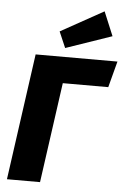

<svg xmlns="http://www.w3.org/2000/svg" viewBox="-63 -1007 688 1052"><g transform="rotate(5 281.5 -481.5)"><path d="M525 -551H275L198 0H16L113 -695H563ZM524 -831 271 -744 233 -832 469 -963Z"/></g></svg>

Font: Trujillo ExtraBold
Style: Italic
Weight: 800
Italic angle: -8°
Designer: Fira Sans original fonts by bBox Type GmbH, Carrois Corporate GbR, & Edenspiekermann AG / Changes by Cristiano Sobral
Foundry: Fira Sans original fonts by bBox Type GmbH, Carrois Corporate GbR, & Edenspiekermann AG / Changes by Cristiano Sobral
Version: Version 4.301;July 28, 2020;FontCreator 13.0.0.2655 64-bit